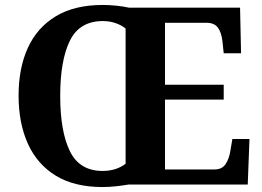

<svg xmlns="http://www.w3.org/2000/svg" viewBox="-20 -745 1059 775"><path d="M394 10Q280 10 205 -36Q130 -82 92.5 -165Q55 -248 55 -359Q55 -470 92.5 -552Q130 -634 205.5 -679.5Q281 -725 395 -725Q421 -725 450 -722Q479 -719 501 -714H949L953 -530H883L878 -577Q874 -614 859.5 -633.5Q845 -653 814 -653H646V-403H883V-343H646V-61H846Q876 -61 890.5 -82.5Q905 -104 910 -137L918 -184H987L980 0H498Q476 4 447.5 7Q419 10 394 10ZM394 -55Q449 -55 487 -84V-630Q471 -643 447 -651.5Q423 -660 395 -660Q301 -660 262 -580.5Q223 -501 223 -358Q223 -215 262 -135Q301 -55 394 -55Z"/></svg>

Font: Noto Serif Thai
Style: Bold
Weight: 700
Designer: Monotype Design Team
Foundry: Monotype Imaging Inc.
Version: Version 2.002; ttfautohint (v1.8.4.7-5d5b)